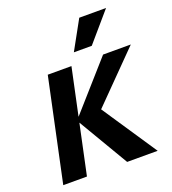

<svg xmlns="http://www.w3.org/2000/svg" viewBox="-161 -1037 1039 1158"><g transform="rotate(-20 359.0 -458.0)"><path d="M455 0 256 -337 540 -658H718L376 -311L395 -383L651 0ZM45 0 185 -658H337L197 0ZM379 -731 481 -916H653L494 -731Z"/></g></svg>

Font: Ysabeau Infant ExtraBold
Style: Italic
Weight: 800
Italic angle: -12°
Designer: Christian Thalmann (Catharsis Fonts)
Version: Version 2.001;gftools[0.9.30]; featfreeze: ss01,ss02,lnum